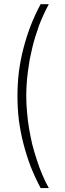

<svg xmlns="http://www.w3.org/2000/svg" viewBox="-20 -830 320 939"><path d="M94.7 -593.8Q109.4 -650.4 129.9 -704.1Q151.4 -758.8 178.7 -809.6Q192.4 -809.6 218.8 -809.6Q206.1 -786.1 194.3 -760.7Q182.6 -735.4 171.9 -708Q162.1 -680.7 153.3 -652.3Q144.5 -625 137.7 -595.7Q130.9 -566.4 125 -537.1Q120.1 -507.8 116.2 -478.5Q112.3 -448.2 110.4 -418.9Q108.4 -389.6 108.4 -360.4Q108.4 -321.3 112.3 -281.2Q115.2 -242.2 122.1 -202.1Q128.9 -162.1 137.7 -124Q147.5 -85.9 160.2 -47.9Q171.9 -10.7 186.5 23.4Q201.2 58.6 218.8 89.8Q205.1 89.8 178.7 89.8Q151.4 38.1 129.9 -15.6Q109.4 -70.3 94.7 -127Q80.1 -183.6 72.3 -242.2Q65.4 -299.8 65.4 -360.4Q65.4 -419.9 72.3 -478.5Q80.1 -537.1 94.7 -593.8Z"/></svg>

Font: No Time for a New Roman
Style: XXL
Weight: 400
Monospace: yes
Designer: Arthur Shnapir
Foundry: Arthur Shnapir
Version: Version_01